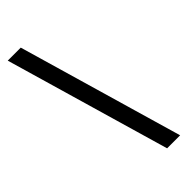

<svg xmlns="http://www.w3.org/2000/svg" viewBox="-301 -828 1053 1053"><g transform="rotate(-45 225.5 -302.0)"><path d="M399 177 121 -781H20L298 177Z"/></g></svg>

Font: Tracken
Style: Regular
Weight: 400
Designer: Eben Sorkin
Foundry: Eben Sorkin
Version: Version 2.001